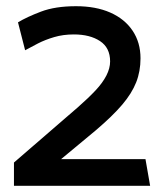

<svg xmlns="http://www.w3.org/2000/svg" viewBox="-20 -599 524 619"><path d="M225 -579Q158 -579 112 -561.5Q66 -544 38 -527L61 -437Q79 -447 102.5 -459Q126 -471 155 -479.5Q184 -488 218 -488Q270 -488 302.5 -466.5Q335 -445 335 -401Q335 -379 323 -355.5Q311 -332 288 -307.5Q265 -283 232 -254L25 -75V0H464L449 -86H177L289 -179Q343 -225 374 -261.5Q405 -298 419 -333.5Q433 -369 433 -411Q433 -462 407.5 -500Q382 -538 335.5 -558.5Q289 -579 225 -579Z"/></svg>

Font: Catamaran SemiBold
Style: Regular
Weight: 600
Designer: Pria Ravichandran
Version: Version 2.000